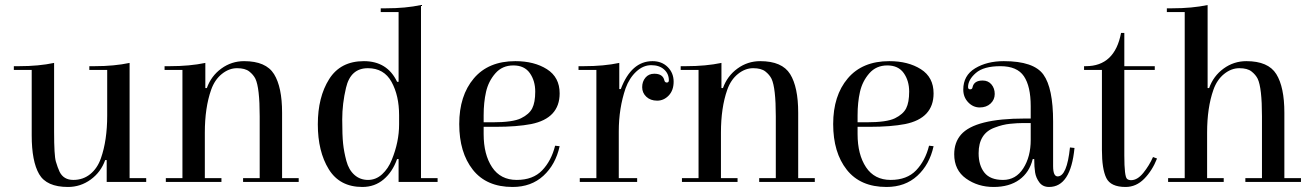

<svg xmlns="http://www.w3.org/2000/svg" viewBox="-20 -723 5210 763"><path d="M406 -445H335V-460H356Q434 -460 495 -473V-15H561V0H404V-87H398Q381 -39 340.5 -9.5Q300 20 250 20Q165 20 135.5 -31Q106 -82 106 -185V-445H35V-460H56Q134 -460 195 -473V-199Q195 -105 202 -81Q209 -57 217 -40Q233 -8 271.5 -8Q310 -8 338.5 -31Q367 -54 381 -94Q406 -165 406 -264Z M860 -15V0H639V-15H705V-445H634V-460H655Q734 -460 796 -473V-373H802Q819 -421 859.5 -450.5Q900 -480 950 -480Q1037 -480 1069 -428.5Q1101 -377 1101 -275V-15H1167V0H946V-15H1012V-261Q1012 -374 995 -410Q987 -426 970.5 -439Q954 -452 922 -452Q890 -452 861.5 -429Q833 -406 819 -366Q794 -295 794 -196V-15Z M1719 0H1564V-91H1558Q1540 -40 1504.5 -10Q1469 20 1420 20Q1330 20 1286.5 -50.5Q1243 -121 1243 -229Q1243 -337 1288 -408.5Q1333 -480 1426 -480Q1519 -480 1558 -398H1564V-675H1493V-690H1514Q1592 -690 1653 -703V-15H1719ZM1566 -229V-265Q1566 -343 1536 -397.5Q1506 -452 1442 -452Q1373 -452 1355 -374Q1340 -311 1340 -248Q1340 -185 1343.5 -152Q1347 -119 1356.5 -83.5Q1366 -48 1388.5 -28Q1411 -8 1442.5 -8Q1474 -8 1498.5 -30.5Q1523 -53 1537 -88Q1566 -159 1566 -229Z M2028 -480Q2103 -480 2153.5 -448Q2204 -416 2204 -352Q2204 -253 2091 -230Q2034 -219 1949 -219H1902V-190Q1902 -109 1935.5 -58.5Q1969 -8 2033.5 -8Q2098 -8 2134.5 -46Q2171 -84 2186 -144L2204 -142Q2188 -69 2139.5 -24.5Q2091 20 2017 20Q1913 20 1859 -48.5Q1805 -117 1805 -230Q1805 -343 1863 -411.5Q1921 -480 2028 -480ZM1902 -237H1937Q2018 -237 2050.5 -253Q2083 -269 2095 -292.5Q2107 -316 2107 -359Q2107 -402 2085.5 -432.5Q2064 -463 2020 -463Q1976 -463 1948.5 -431.5Q1921 -400 1911.5 -358Q1902 -316 1902 -265Z M2638 -404Q2638 -430 2619 -447Q2600 -464 2568 -464Q2536 -464 2508.5 -438.5Q2481 -413 2466 -372Q2439 -293 2439 -201V-15H2512V0H2284V-15H2350V-445H2279V-460H2300Q2380 -460 2441 -473V-369H2447Q2489 -480 2573 -480Q2610 -480 2633.5 -456.5Q2657 -433 2657 -398.5Q2657 -364 2637.5 -343.5Q2618 -323 2591.5 -323Q2565 -323 2548.5 -338.5Q2532 -354 2532 -376.5Q2532 -399 2545 -414.5Q2558 -430 2580 -430Q2614 -430 2620 -404Q2622 -395 2630 -395Q2638 -395 2638 -404Z M2911 -15V0H2690V-15H2756V-445H2685V-460H2706Q2785 -460 2847 -473V-373H2853Q2870 -421 2910.5 -450.5Q2951 -480 3001 -480Q3088 -480 3120 -428.5Q3152 -377 3152 -275V-15H3218V0H2997V-15H3063V-261Q3063 -374 3046 -410Q3038 -426 3021.5 -439Q3005 -452 2973 -452Q2941 -452 2912.5 -429Q2884 -406 2870 -366Q2845 -295 2845 -196V-15Z M3514 -480Q3589 -480 3639.5 -448Q3690 -416 3690 -352Q3690 -253 3577 -230Q3520 -219 3435 -219H3388V-190Q3388 -109 3421.5 -58.5Q3455 -8 3519.5 -8Q3584 -8 3620.5 -46Q3657 -84 3672 -144L3690 -142Q3674 -69 3625.5 -24.5Q3577 20 3503 20Q3399 20 3345 -48.5Q3291 -117 3291 -230Q3291 -343 3349 -411.5Q3407 -480 3514 -480ZM3388 -237H3423Q3504 -237 3536.5 -253Q3569 -269 3581 -292.5Q3593 -316 3593 -359Q3593 -402 3571.5 -432.5Q3550 -463 3506 -463Q3462 -463 3434.5 -431.5Q3407 -400 3397.5 -358Q3388 -316 3388 -265Z M3969 -480Q4088 -480 4126.5 -426.5Q4165 -373 4165 -240V-63Q4165 -22 4183 -22Q4220 -22 4232 -137L4250 -135Q4235 20 4149 20Q4124 20 4110.5 2Q4097 -16 4093.5 -37.5Q4090 -59 4090 -91H4084Q4071 -38 4031 -9Q3991 20 3928.5 20Q3866 20 3819 -13.5Q3772 -47 3772 -110Q3772 -157 3799 -188Q3855 -252 4053 -252Q4064 -252 4076 -252V-301Q4076 -380 4049 -420Q4022 -460 3955.5 -460Q3889 -460 3858 -433Q3827 -406 3827 -377Q3827 -368 3835.5 -368Q3844 -368 3845 -377Q3851 -403 3885 -403Q3907 -403 3920 -387.5Q3933 -372 3933 -349.5Q3933 -327 3916.5 -311.5Q3900 -296 3873.5 -296Q3847 -296 3827.5 -316.5Q3808 -337 3808 -367Q3808 -423 3855 -451.5Q3902 -480 3969 -480ZM4076 -167V-234Q4066 -234 4044.5 -234Q4023 -234 3993.5 -231Q3964 -228 3933 -216Q3869 -193 3869 -114Q3869 -66 3892 -37Q3915 -8 3966 -8Q4017 -8 4046.5 -54Q4076 -100 4076 -167Z M4448 -445V-105Q4448 -21 4459 -12Q4465 -7 4475 -7Q4500 -7 4523.5 -36Q4547 -65 4562 -99L4578 -93Q4559 -45 4527 -12.5Q4495 20 4453 20Q4394 20 4376.5 -15.5Q4359 -51 4359 -127V-445H4288V-460H4295Q4410 -460 4435 -592H4448V-460H4569V-445Z M4843 -15V0H4622V-15H4688V-675H4617V-690H4638Q4717 -690 4779 -703V-373H4785Q4802 -421 4842.5 -450.5Q4883 -480 4933 -480Q5020 -480 5052 -428.5Q5084 -377 5084 -275V-15H5150V0H4929V-15H4995V-261Q4995 -374 4978 -410Q4970 -426 4953.5 -439Q4937 -452 4905 -452Q4873 -452 4844.5 -429Q4816 -406 4802 -366Q4777 -295 4777 -196V-15Z"/></svg>

Font: Elsie Swash Caps
Style: Regular
Weight: 400
Designer: Alejandro Inler
Foundry: Alejandro Inler
Version: 1.003